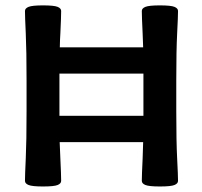

<svg xmlns="http://www.w3.org/2000/svg" viewBox="-20 -674 738 702"><path d="M198.7 -501H503.4Q502.4 -529.8 501.5 -551.8Q498.5 -613.3 498.5 -633.8Q498.5 -643.6 511.7 -648.9Q524.9 -654.3 564.5 -654.3Q605 -654.3 617.9 -648.9Q630.9 -643.6 630.9 -633.8Q630.9 -613.3 627.7 -551.8Q624.5 -490.2 624.5 -378.9V-267.6Q624.5 -156.2 627.7 -94.7Q630.9 -33.2 630.9 -12.7Q630.9 -2.9 617.9 2.4Q605 7.8 564.5 7.8Q524.9 7.8 511.7 2.4Q498.5 -2.9 498.5 -12.7Q498.5 -33.2 501.5 -94.7Q502.4 -120.1 503.4 -154.3H198.2Q199.2 -120.1 200.7 -94.7Q203.6 -33.2 203.6 -12.7Q203.6 -2.9 190.7 2.4Q177.7 7.8 137.2 7.8Q97.7 7.8 84.5 2.4Q71.3 -2.9 71.3 -12.7Q71.3 -33.2 74.2 -94.7Q77.1 -156.2 77.1 -267.6V-378.9Q77.1 -490.2 74.2 -551.8Q71.3 -613.3 71.3 -633.8Q71.3 -643.6 84.5 -648.9Q97.7 -654.3 137.2 -654.3Q177.7 -654.3 190.7 -648.9Q203.6 -643.6 203.6 -633.8Q203.6 -613.3 200.7 -551.8Q199.2 -529.8 198.7 -501ZM504.4 -404.8H197.3V-250.5H504.4Z"/></svg>

Font: ALMAS
Style: Bold
Weight: 700
Designer: ALMAS Font/ by Husham Jawad Kadhim, derived from the Bainsely font by/ Paul James MIller
Foundry: High-Logic / Made with FontCreator
Version: Version 1.411;September 19, 2021;FontCreator 14.0.0.2814 32-